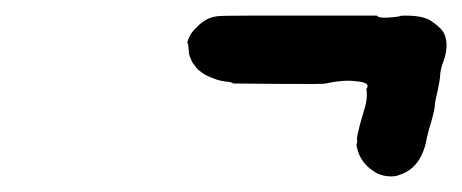

<svg xmlns="http://www.w3.org/2000/svg" viewBox="-20 -394 592 246"><path d="M463 -374Q465 -370 484 -372Q493 -373 493 -373.5Q493 -374 500 -374Q524 -374 534 -366Q543 -360 548 -353Q551 -348 552 -340Q553 -328 548 -315Q545 -307 544 -299Q544 -295 543 -289.5Q542 -284 541 -279Q540 -274 538.5 -268Q537 -262 537 -257Q536 -249 529 -226Q528 -221 527 -218Q525 -205 520 -195Q511 -176 492 -170Q488 -168 481 -168Q471 -168 463 -172Q445 -182 439 -199Q436 -209 437 -210Q438 -211 437.5 -214.5Q437 -218 439 -225Q441 -235 448 -258Q450 -266 450 -272Q450 -278 449.5 -279Q449 -280 450 -281Q452 -284 450 -286Q448 -289 435 -290Q420 -292 397 -287Q395 -286 339 -286.5Q283 -287 280.5 -287Q278 -287 278 -287.5Q278 -288 274 -289Q262 -290 255 -293Q243 -297 236 -303Q233 -305 231 -308Q229 -311 228 -312Q226 -314 223 -322Q222 -326 222 -327Q222 -328 221.5 -332.5Q221 -337 221 -338Q219 -338 221 -343Q224 -352 232 -359Q243 -371 257 -373Q260 -374 300 -374Q340 -374 401.5 -374Q463 -374 463 -374Z"/></svg>

Font: TT2020 Style E
Style: Italic
Weight: 400
Italic angle: -15°
Version: Version 0.2.000